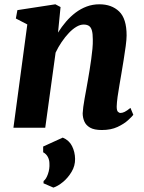

<svg xmlns="http://www.w3.org/2000/svg" viewBox="-20 -580 654 872"><path d="M243.5 -432Q260 -458.5 280 -481.8Q300 -505 323.5 -522.8Q347 -540.5 374 -550.5Q401 -560.5 431.5 -560.5Q487 -560.5 521 -528Q555 -495.5 555 -419Q555 -401.5 551 -371Q547 -340.5 541.5 -307.2Q536 -274 531.5 -246.5Q527.5 -221.5 522.5 -193.8Q517.5 -166 514 -140.2Q510.5 -114.5 510 -96Q510 -78 515.5 -72.5Q521 -67 527.5 -67Q536 -67 546.2 -72Q556.5 -77 572.5 -90L585.5 -58.5Q579.5 -50.5 561.5 -34Q543.5 -17.5 513.8 -3.5Q484 10.5 442.5 10.5Q407.5 10.5 388.8 -0.5Q370 -11.5 362.8 -29Q355.5 -46.5 355.5 -65.5Q356 -77 358.2 -94.2Q360.5 -111.5 364.2 -132.2Q368 -153 372 -175Q376 -197 379.5 -217.5Q383 -238.5 387 -262.2Q391 -286 394.2 -310.5Q397.5 -335 399.8 -358Q402 -381 401.5 -401Q401.5 -427.5 397.2 -442Q393 -456.5 383.8 -462.5Q374.5 -468.5 360 -468.5Q344 -468.5 326.8 -458.2Q309.5 -448 292.5 -430Q275.5 -412 260 -389.2Q244.5 -366.5 232.5 -341L185.5 0H41L104 -469L52 -496L59 -534L231.5 -560.5L255 -548ZM222.5 272 177.5 252.5 178 242Q189.5 234 197.8 210.2Q206 186.5 204.5 163Q204.5 147 197.5 133.2Q190.5 119.5 176 111.5V85.5L265 45Q294 57 307.2 83.5Q320.5 110 321 141.5Q321.5 173 305.2 200.2Q289 227.5 266 246.5Q243 265.5 222.5 272Z"/></svg>

Font: Merriweather 36pt ExtraBold
Style: Italic
Weight: 800
Italic angle: -7.8°
Version: Version 2.101